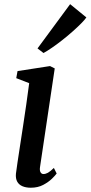

<svg xmlns="http://www.w3.org/2000/svg" viewBox="-20 -868 424 898"><path d="M124.5 10Q101.5 10 85 3Q68.5 -4 60.5 -18.5Q52.5 -33 54.5 -55.5Q56.5 -74.5 61.8 -107.8Q67 -141 73.5 -184.8Q80 -228.5 87.8 -278Q95.5 -327.5 102.8 -378.8Q110 -430 116.5 -479L56 -502.5L62 -535.5L214 -559L236 -548L167.5 -89Q164.5 -71 169.5 -62.5Q174.5 -54 183 -54Q193.5 -54 204.5 -60.2Q215.5 -66.5 232 -82.5L245 -56.5Q239 -48 223 -32.2Q207 -16.5 182 -3.2Q157 10 124.5 10ZM155.5 -641.5 308 -848.5 384 -786.5Q377 -776 360.2 -759Q343.5 -742 320.8 -721.8Q298 -701.5 273 -681.8Q248 -662 224.5 -645.8Q201 -629.5 183.5 -620Z"/></svg>

Font: Merriweather 36pt Medium
Style: Italic
Weight: 500
Italic angle: -7.8°
Version: Version 2.101